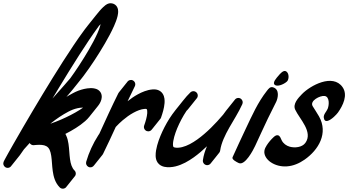

<svg xmlns="http://www.w3.org/2000/svg" viewBox="-117 -1010 2120 1169"><path d="M368.4 -340.9C332.7 -318.4 294 -299 254.6 -281.9C234.9 -273.4 214.9 -265.5 194.8 -258.6C193 -258 191.3 -257.5 189.5 -256.9C199.2 -264.6 208.9 -272.2 218.9 -279.5C236.1 -292.1 253.8 -304 271.9 -314.8C281 -320.2 290.2 -325.3 299.4 -330.2C304.1 -332.6 308.8 -334.8 313.4 -337.1C317.9 -339.2 322.1 -341 326.7 -342.7C344.8 -349.4 365.1 -354.3 382.5 -354.7C384.7 -354.8 386.8 -354.7 388.8 -354.6C382.2 -349.9 375.4 -345.3 368.4 -340.9ZM495.5 -862.7C495.3 -861.5 495 -860.2 494.7 -859C491 -843 484.1 -825.5 476.6 -808.5C461.4 -774.3 443 -740.4 423.7 -707.1C404.3 -673.7 383.8 -640.9 362.6 -608.5C345.9 -583.1 328.7 -557.9 311 -533.5L274.2 -491C250.4 -464 226.4 -437.1 202.4 -410.1C214.9 -431.1 227.4 -452.1 240.1 -473C280.5 -539.8 321.5 -606.3 363.5 -672C402.9 -733.4 443.1 -794.6 485.8 -852.8C489 -856.3 492.3 -859.7 495.5 -862.7ZM309.2 -41.6C305.2 -70.1 304.9 -101.1 300 -134.4C297.5 -151.1 293.7 -168.7 285.2 -186.6C284 -189.3 282.5 -192 281 -194.7C302.6 -205.6 323.8 -217.4 344.5 -230.5C364 -242.8 383.1 -256.3 401.3 -272.4C410.4 -280.5 419.3 -289.2 427.5 -299.7C427.8 -300.1 428.1 -300.6 428.4 -301C429.2 -301.9 430 -302.8 430.7 -303.8C431 -304.2 431.3 -304.7 431.6 -305.1C432.4 -306 433.2 -306.9 434 -307.9C434.3 -308.3 434.6 -308.8 434.9 -309.2C435.7 -310.1 436.5 -311 437.3 -312C437.6 -312.4 437.9 -312.8 438.2 -313.2C439 -314.2 439.8 -315.1 440.5 -316.1C440.9 -316.5 441.2 -316.9 441.5 -317.3C442.2 -318.3 443 -319.2 443.8 -320.2C444.1 -320.6 444.4 -321 444.7 -321.4C445.5 -322.4 446.3 -323.3 447.1 -324.3C447.4 -324.7 447.7 -325.1 448 -325.5C448.8 -326.5 449.6 -327.4 450.4 -328.4C450.7 -328.8 451 -329.2 451.3 -329.6C452.1 -330.6 452.9 -331.5 453.6 -332.4C453.9 -332.8 454.2 -333.3 454.6 -333.7C455.3 -334.7 456.1 -335.5 456.9 -336.5C457.2 -336.9 457.5 -337.4 457.8 -337.8C458.6 -338.7 459.4 -339.6 460.2 -340.6C460.5 -341 460.8 -341.5 461.1 -341.9C461.9 -342.8 462.7 -343.7 463.4 -344.7C463.8 -345.1 464.1 -345.6 464.4 -346C465.1 -346.9 466 -347.8 466.7 -348.8C467 -349.2 467.3 -349.7 467.6 -350.1C468.4 -351 469.2 -351.9 470 -352.9C470.3 -353.3 470.6 -353.7 470.9 -354.2C471.7 -355.1 472.5 -356 473.3 -357C473.6 -357.4 473.9 -357.8 474.2 -358.2C475 -359.2 475.8 -360.1 476.5 -361.1C476.8 -361.5 477.1 -361.9 477.5 -362.3C478.2 -363.3 479 -364.2 479.8 -365.2C487.9 -375.5 495.8 -387.8 500.2 -403.9C501.2 -408 502 -412.3 502.3 -416.8C502.6 -421.1 502.7 -426.5 501.4 -432.4C500.3 -438.2 497.7 -444.5 494 -449.8C490.2 -455.2 485.5 -459.3 480.9 -462.5C471.5 -468.5 462.9 -470.6 455.2 -472C447.4 -473.3 440.4 -473.5 433.6 -473.4C406.8 -472.5 383.6 -466.4 360.3 -458C354.6 -455.9 348.6 -453.3 343.1 -450.7C337.8 -448.1 332.5 -445.7 327.4 -442.9C317 -437.6 306.9 -431.9 297 -426C293.7 -424.1 290.6 -421.9 287.4 -419.9L300.5 -435.1L319.7 -457.7C322.7 -461.3 326.2 -465.4 329.4 -469.5L330.7 -471.1C331.3 -471.9 332 -472.8 332.7 -473.6L333.9 -475.2C334.6 -476 335.3 -476.8 335.9 -477.7L337.2 -479.3C337.9 -480.1 338.6 -480.9 339.2 -481.8L340.5 -483.4C341.1 -484.2 341.8 -485 342.5 -485.8L343.7 -487.5C344.4 -488.3 345.1 -489.1 345.8 -489.9L347 -491.6C347.7 -492.4 348.4 -493.2 349 -494L350.3 -495.6C351 -496.5 351.6 -497.3 352.3 -498.1L353.6 -499.7C354.2 -500.6 354.9 -501.4 355.6 -502.2L356.8 -503.8C357.5 -504.7 358.2 -505.5 358.8 -506.3L360.1 -507.9C360.8 -508.7 361.5 -509.6 362.1 -510.4L363.4 -512C364.1 -512.8 364.7 -513.7 365.4 -514.5L366.6 -516.1C367.3 -516.9 368 -517.7 368.7 -518.6L369.9 -520.2C370.6 -521 371.3 -521.8 371.9 -522.7L373.2 -524.3C373.9 -525.1 374.5 -525.9 375.2 -526.8L376.5 -528.4C377.1 -529.2 377.8 -530 378.5 -530.8L379.7 -532.5C380.4 -533.3 381.1 -534.1 381.7 -534.9L391.1 -547C415.4 -579.1 437.7 -611.6 459.5 -644.7C481.2 -677.8 502.1 -711.4 522.1 -745.8C542 -780.2 561.1 -815.2 577.7 -852.5C585.9 -871.3 593.7 -890.3 599 -912.5C600.2 -918.1 601.3 -923.9 602 -930.4C602.6 -936.8 602.8 -943.9 601.3 -952.6C600.4 -956.9 599 -961.8 596.2 -967C593.6 -972.1 589.3 -977.5 583.9 -981.4C578.5 -985.4 572.6 -987.7 567.3 -988.9C564.6 -989.6 562.3 -989.8 559.8 -990C557.4 -990.1 556.1 -990.4 551.1 -990C543.3 -988.9 538.8 -986.6 534.8 -984.7C531.2 -982.7 528 -980.7 525.4 -978.8C520 -974.8 515.7 -971 511.6 -967.1C503.4 -959.4 496.4 -951.7 489.6 -943.9C482.2 -935.5 475.3 -926.9 468.5 -918.4C467.4 -917 466.3 -915.6 465.2 -914.3C464.1 -912.9 463 -911.5 462 -910.2C460.9 -908.8 459.8 -907.5 458.7 -906.1C457.6 -904.7 456.5 -903.4 455.4 -902C454.3 -900.6 453.2 -899.3 452.1 -897.9C451.1 -896.5 449.9 -895.2 448.9 -893.8C447.8 -892.5 446.7 -891.1 445.6 -889.7C444.5 -888.4 443.4 -887 442.3 -885.6C441.2 -884.3 440.1 -882.9 439.1 -881.5C438 -880.2 436.9 -878.8 435.8 -877.5C434.7 -876.1 433.6 -874.7 432.5 -873.4C431.4 -872 430.3 -870.6 429.2 -869.3C428.1 -867.9 427 -866.5 426 -865.2C424.9 -863.8 423.8 -862.5 422.7 -861.1C421.6 -859.7 420.5 -858.4 419.4 -857C412.6 -848.4 405.9 -839.8 399.3 -831.1C351.7 -767.2 308.8 -701.4 266.2 -635.3C223.9 -569 182.7 -502.2 142.1 -435.1C101.5 -368 61.6 -300.5 22.1 -232.8L-36.7 -130.8L-65.7 -79.5L-80 -53.6L-87.1 -40.5L-90.7 -33.7C-92 -31.2 -93 -29.2 -94.7 -25.4C-100 -13.7 -96.1 0.5 -85 7.7C-72.7 15.8 -56.2 12.3 -48.2 0L-48.1 -0.2C-46.9 -1.4 -45.8 -2.7 -44.9 -4.1L-44.8 -4.3C-43.6 -5.5 -42.6 -6.7 -41.6 -8.2L-41.5 -8.3C-40.4 -9.5 -39.3 -10.8 -38.4 -12.3L-38.3 -12.4C-37.1 -13.6 -36 -14.9 -35.1 -16.4L-35 -16.5C-33.8 -17.7 -32.8 -19 -31.8 -20.5L-31.7 -20.6C-30.6 -21.8 -29.5 -23.1 -28.5 -24.6L-28.4 -24.7C-27.3 -25.9 -26.2 -27.2 -25.3 -28.6L-25.2 -28.8C-24 -30 -22.9 -31.3 -22 -32.7L-21.9 -32.9C-20.8 -34.1 -19.7 -35.4 -18.7 -36.8L-18.6 -37C-17.5 -38.2 -16.4 -39.5 -15.5 -40.9L-15.4 -41.1C-14.2 -42.3 -13.1 -43.6 -12.2 -45L-12.1 -45.2C-10.9 -46.4 -9.9 -47.7 -8.9 -49.1L-8.8 -49.2C-7.7 -50.4 -6.6 -51.7 -5.6 -53.2L-5.5 -53.3C-4.4 -54.5 -3.3 -55.8 -2.4 -57.3L-2.3 -57.4C-1.1 -58.6 0 -59.9 0.9 -61.4L1 -61.5C2.1 -62.7 3.2 -64 4.2 -65.5L4.4 -65.9C12 -77.4 20.1 -88.9 28.4 -100.2C29.1 -100.9 29.7 -101.7 30.4 -102.5C41.2 -115 52.3 -127.2 63.6 -139.3C68.2 -131.4 76.7 -126 86.5 -126C93.1 -126 98.4 -126.7 103.3 -127.5C127.4 -129.4 150.4 -128.4 165 -120C173.8 -115.3 179.9 -108.4 184.9 -98.2C189.7 -88 192.9 -75 195 -61.1C199.2 -33 199.6 -1.7 204.1 31.2C206.4 47.6 209.8 64.7 216.1 82C222.4 99.1 232.3 116.6 246.5 130.8L246.7 131L246.9 131.2C257.4 141.5 274.3 141.3 284.6 130.8C285.8 129.5 286.9 128.2 287.8 126.7C287.8 126.7 287.8 126.7 287.8 126.7C289.1 125.4 290.2 124.1 291.1 122.6C291.1 122.6 291.1 122.6 291.1 122.6C292.4 121.4 293.4 120 294.4 118.5C294.4 118.5 294.4 118.5 294.4 118.5C295.6 117.3 296.7 115.9 297.7 114.5C297.7 114.5 297.7 114.5 297.7 114.4C298.9 113.2 300 111.8 300.9 110.4C300.9 110.4 300.9 110.4 300.9 110.4C302.2 109.1 303.3 107.7 304.2 106.3C304.2 106.3 304.2 106.3 304.2 106.3C305.5 105 306.5 103.6 307.5 102.2C307.5 102.2 307.5 102.2 307.5 102.2C308.7 100.9 309.8 99.5 310.7 98.1C310.7 98.1 310.7 98.1 310.7 98.1C312 96.8 313.1 95.4 314 94C314 94 314 94 314 94C315.3 92.7 316.3 91.4 317.3 89.9C317.3 89.9 317.3 89.9 317.3 89.9C318.5 88.6 319.6 87.3 320.6 85.8C320.6 85.8 320.6 85.8 320.6 85.8C321.8 84.5 322.9 83.2 323.8 81.7C323.8 81.7 323.8 81.7 323.8 81.7C325.1 80.5 326.2 79.1 327.1 77.7C327.1 77.6 327.1 77.6 327.1 77.6C328.3 76.4 329.4 75 330.4 73.6C330.4 73.6 330.4 73.6 330.4 73.6C331.6 72.3 332.7 70.9 333.6 69.5C333.6 69.5 333.6 69.5 333.6 69.5C334.9 68.2 336 66.8 336.9 65.4C336.9 65.4 336.9 65.4 336.9 65.4C347.2 54.9 347 38 336.5 27.7C320.8 12.4 313 -13 309.2 -41.6Z M760.9 -246 760.8 -245.7 760.7 -245.6C755.9 -231.7 763.3 -216.5 777.2 -211.7C789 -207.6 801.6 -212.4 808.1 -222.4C809.4 -223.6 810.4 -225 811.4 -226.5C812.6 -227.7 813.7 -229.1 814.7 -230.6C815.9 -231.8 817 -233.2 818 -234.7C819.2 -235.9 820.3 -237.3 821.2 -238.8C822.4 -240 823.5 -241.4 824.5 -242.9C825.7 -244.1 826.8 -245.5 827.8 -246.9C829 -248.2 830.1 -249.6 831 -251C832.3 -252.3 833.4 -253.6 834.3 -255.1C835.5 -256.4 836.6 -257.7 837.6 -259.2C838.8 -260.5 839.9 -261.8 840.9 -263.3C842.1 -264.6 843.2 -265.9 844.1 -267.4C845.4 -268.6 846.4 -270 847.4 -271.5C848.6 -272.7 849.7 -274.1 850.7 -275.6C851.9 -276.8 853 -278.2 854 -279.7C855.2 -280.9 856.3 -282.3 857.2 -283.8C859.9 -286.5 862.1 -289.8 863.4 -293.6C873 -321.4 882.1 -349.4 884.9 -382.4C885.5 -390.7 885.6 -399.4 884.3 -409C883 -418.4 880.2 -429.2 873.2 -439.9C866.3 -450.7 853.9 -459.5 842.3 -462.7C830.5 -466.4 820 -466 811.7 -465.5C794.2 -464.2 778.4 -460 763.5 -454.6C748.6 -449.3 734.7 -442.6 721.4 -435.3C699.3 -423.2 679.1 -409 659.9 -393.6C674.3 -424.2 688.9 -454.6 703.9 -484.8L703.9 -484.8C710.4 -498 705.1 -514 691.9 -520.5C679.7 -526.6 665.1 -522.3 657.9 -511.1C656.6 -509.9 655.6 -508.5 654.6 -507C653.4 -505.8 652.3 -504.4 651.3 -502.9C650.1 -501.7 649 -500.4 648 -498.9C646.8 -497.6 645.7 -496.3 644.8 -494.8C643.6 -493.5 642.5 -492.2 641.5 -490.7C640.3 -489.4 639.2 -488.1 638.2 -486.6C637 -485.4 635.9 -484 635 -482.5C633.7 -481.3 632.7 -479.9 631.7 -478.4C630.5 -477.2 629.4 -475.8 628.4 -474.3C627.2 -473.1 626.1 -471.7 625.1 -470.2C623.9 -469 622.8 -467.6 621.9 -466.1C620.6 -464.9 619.6 -463.5 618.6 -462C617.4 -460.8 616.3 -459.5 615.3 -458C614.1 -456.7 613 -455.4 612 -453.9C610.8 -452.6 609.7 -451.3 608.8 -449.8C606.9 -447.8 605.1 -445.7 603.9 -443.1C563.2 -361.4 525.8 -278.6 488.1 -196.3C485.6 -192.6 483.1 -188.9 480.7 -185.1C449.1 -135.6 424.3 -81.7 407.8 -25.1C404.3 -13 409.9 0.4 421.7 6.2C433.9 12.2 448.4 7.9 455.6 -3.2C456.8 -4.5 457.9 -5.8 458.9 -7.3C460.1 -8.5 461.2 -9.9 462.2 -11.4C463.4 -12.6 464.5 -14 465.4 -15.5C466.6 -16.7 467.7 -18.1 468.7 -19.6C469.9 -20.8 471 -22.2 472 -23.7C473.2 -24.9 474.3 -26.3 475.2 -27.8C476.5 -29 477.5 -30.4 478.5 -31.9C479.7 -33.1 480.8 -34.4 481.8 -35.9C483 -37.2 484.1 -38.5 485.1 -40C486.3 -41.3 487.4 -42.6 488.3 -44.1C489.5 -45.4 490.6 -46.7 491.6 -48.2C492.8 -49.4 493.9 -50.8 494.9 -52.3C496.1 -53.5 497.2 -54.9 498.1 -56.4C499.4 -57.6 500.4 -59 501.4 -60.5C502.6 -61.7 503.7 -63.1 504.7 -64.6C506.6 -66.5 508.4 -68.8 509.7 -71.4C536.5 -125.9 562 -180.9 587.2 -235.9C587.6 -236.5 588 -237.1 588.4 -237.7C601.6 -251.9 615.6 -265.4 630.2 -277.9C650.5 -295.1 672 -310.8 694.7 -323.2C717.1 -335.5 741.5 -345.4 763 -346.9C768.7 -347.3 772.5 -347.1 774.2 -346.4C776.2 -345.7 775.8 -345.8 776.6 -344.8C777.4 -343.7 778.7 -340.7 779.2 -336.3C779.8 -331.8 779.9 -326.5 779.5 -320.8C777.6 -297.5 769.8 -271.3 760.9 -246Z M1349.8 -408.6C1337.8 -417.2 1321.2 -414.5 1312.6 -402.6L1312.5 -402.4C1311.9 -401.7 1311.4 -401 1310.8 -400.2C1310.3 -399.6 1309.8 -399.1 1309.3 -398.5L1309.2 -398.4C1308.7 -397.6 1308.1 -396.9 1307.6 -396.1C1307.1 -395.5 1306.5 -395 1306 -394.4L1305.9 -394.3C1305.4 -393.5 1304.8 -392.8 1304.3 -392C1303.8 -391.5 1303.2 -391 1302.8 -390.3L1302.7 -390.2C1302.1 -389.4 1301.6 -388.7 1301 -387.9C1300.5 -387.4 1300 -386.9 1299.5 -386.2L1299.4 -386.1C1298.9 -385.3 1298.3 -384.6 1297.8 -383.9C1297.3 -383.3 1296.7 -382.8 1296.2 -382.1L1296.1 -382C1295.6 -381.3 1295 -380.5 1294.5 -379.8C1294 -379.2 1293.4 -378.7 1293 -378L1292.9 -377.9C1292.3 -377.2 1291.8 -376.4 1291.2 -375.7C1290.7 -375.1 1290.1 -374.6 1289.7 -374L1289.6 -373.8C1289 -373.1 1288.5 -372.3 1287.9 -371.6C1287.4 -371 1286.9 -370.5 1286.4 -369.9L1286.3 -369.7C1285.8 -369 1285.2 -368.2 1284.7 -367.5C1284.2 -366.9 1283.6 -366.4 1283.1 -365.8L1283 -365.6C1282.5 -364.9 1281.9 -364.2 1281.4 -363.4C1280.9 -362.8 1280.3 -362.3 1279.9 -361.7L1279.8 -361.6C1279.2 -360.8 1278.7 -360.1 1278.1 -359.3C1277.6 -358.7 1277.1 -358.2 1276.6 -357.6L1276.5 -357.5C1276 -356.7 1275.4 -356 1274.9 -355.2C1274.4 -354.6 1273.8 -354.1 1273.3 -353.5L1273.2 -353.4C1272.7 -352.6 1272.1 -351.9 1271.6 -351.1C1271.1 -350.6 1270.5 -350.1 1270.1 -349.4L1270 -349.3C1269.4 -348.5 1268.9 -347.8 1268.3 -347C1267.8 -346.5 1267.2 -346 1266.8 -345.3L1266.7 -345.2C1266.2 -344.4 1265.6 -343.7 1265 -343C1264.5 -342.4 1264 -341.9 1263.5 -341.2L1263.4 -341.1C1262.9 -340.4 1262.3 -339.6 1261.8 -338.9C1261.3 -338.3 1260.7 -337.8 1260.2 -337.1L1260.1 -337C1253.9 -328.4 1247.6 -319.9 1241.2 -311.4C1217.8 -283.9 1193.3 -257.2 1167.7 -232C1141.2 -206.1 1113.4 -181.7 1084 -160.7C1054.7 -139.9 1023.2 -121.9 991.5 -114.2C983.7 -112.4 975.8 -110.9 968.2 -110.7C960.7 -110.1 952.5 -110.6 947.1 -111.9C944.2 -112.4 942.4 -113.4 941 -114C939.7 -114.7 939.5 -115.2 938.9 -115.8C937.9 -116.8 936.3 -121.5 936.1 -128.5C935.9 -142.5 939.1 -159.8 943.7 -176.7C948.2 -193.7 954.6 -210.7 961.3 -227.5C976.9 -264.8 996.1 -301.4 1018.7 -335.2C1021.2 -337.8 1023.7 -340.6 1026.3 -343.1L1026.8 -343.7C1028.3 -345.1 1029.5 -346.6 1030.6 -348.3C1031.8 -349.6 1032.9 -350.9 1033.8 -352.4C1035.1 -353.7 1036.2 -355 1037.1 -356.5C1038.3 -357.8 1039.4 -359.1 1040.4 -360.6C1041.6 -361.8 1042.7 -363.2 1043.6 -364.6C1044.9 -365.9 1046 -367.3 1046.9 -368.7C1048.2 -370 1049.2 -371.4 1050.2 -372.8C1051.4 -374.1 1052.5 -375.5 1053.5 -376.9C1054.7 -378.2 1055.8 -379.6 1056.7 -381C1058 -382.3 1059.1 -383.7 1060 -385.1C1061.2 -386.4 1062.3 -387.7 1063.3 -389.2C1064.5 -390.5 1065.6 -391.8 1066.5 -393.3C1067.8 -394.6 1068.9 -395.9 1069.8 -397.4C1071.1 -398.7 1072.2 -400 1073.1 -401.5C1074.3 -402.7 1075.4 -404.1 1076.4 -405.6C1077.6 -406.8 1078.7 -408.2 1079.6 -409.6C1089.6 -419.9 1089.7 -436.3 1079.7 -446.6C1069.5 -457.2 1052.7 -457.5 1042.1 -447.3C1026.8 -432.6 1013 -417 1000.3 -400.7C999.2 -399.4 998.1 -398 997 -396.7C995.9 -395.3 994.8 -393.9 993.7 -392.6C992.6 -391.2 991.5 -389.8 990.5 -388.5C989.4 -387.1 988.3 -385.8 987.2 -384.4C986.1 -383 985 -381.7 983.9 -380.3C982.8 -378.9 981.7 -377.6 980.7 -376.2C979.6 -374.8 978.5 -373.5 977.4 -372.1C976.3 -370.7 975.2 -369.4 974.1 -368C973 -366.7 971.9 -365.3 970.8 -363.9C969.7 -362.6 968.6 -361.2 967.6 -359.8C966.5 -358.5 965.4 -357.1 964.3 -355.8C963.2 -354.4 962.1 -353 961 -351.7C959.9 -350.3 958.8 -348.9 957.7 -347.6C956.7 -346.2 955.6 -344.8 954.5 -343.5C953.4 -342.1 952.3 -340.8 951.2 -339.4C937.9 -322.8 925.7 -305.5 914.3 -287.8C893.2 -254.2 874.9 -219 859.7 -182.3C852.3 -163.7 845.2 -145.1 840 -125.2C834.8 -105.3 830.2 -85 830.6 -60.8C830.8 -54.8 831.5 -48.3 833.3 -41.1C835.1 -34.2 838.1 -26.4 843.3 -19.3C848.3 -12.3 855.2 -6.2 862.3 -2.3C869.3 1.5 876.5 4.1 882.9 5.5C896.1 8.3 907.1 8.7 918.6 7.9C930 7.5 941 5.5 951.7 3C994.3 -7.6 1029.9 -28.9 1062.5 -51.8C1091.4 -72.5 1117.9 -95.4 1142.9 -119.4C1142.9 -119.1 1142.8 -118.9 1142.7 -118.7C1131.6 -92.5 1122.5 -64.5 1118.3 -34.7L1118.3 -34.7C1116.3 -20.2 1126.4 -6.7 1141 -4.7C1151.6 -3.2 1161.5 -8.2 1167 -16.6C1168.2 -17.9 1169.3 -19.2 1170.3 -20.7C1171.5 -21.9 1172.6 -23.3 1173.5 -24.8C1174.8 -26 1175.9 -27.4 1176.8 -28.9C1178 -30.1 1179.1 -31.5 1180.1 -33C1181.3 -34.2 1182.4 -35.6 1183.4 -37.1C1184.6 -38.3 1185.7 -39.7 1186.6 -41.1C1187.9 -42.4 1188.9 -43.8 1189.9 -45.2C1191.1 -46.5 1192.2 -47.8 1193.2 -49.3C1194.4 -50.6 1195.5 -51.9 1196.5 -53.4C1197.7 -54.7 1198.8 -56 1199.7 -57.5C1200.9 -58.8 1202 -60.1 1203 -61.6C1204.2 -62.8 1205.3 -64.2 1206.3 -65.7C1207.5 -66.9 1208.6 -68.3 1209.5 -69.8C1210.8 -71 1211.9 -72.4 1212.8 -73.9C1214 -75.1 1215.1 -76.5 1216.1 -78C1219.9 -81.9 1222.6 -86.9 1223.4 -92.8L1223.4 -92.9C1226.8 -116.5 1234.3 -140.2 1244.1 -163.5C1253.9 -186.8 1266 -209.8 1279 -232.8C1292 -255.7 1305.9 -278.6 1319.6 -302.2C1333.2 -325.8 1346.8 -350 1358.5 -376.1C1363.5 -387.4 1360.2 -401 1349.8 -408.6Z M1625.8 -575.2C1609 -586.6 1587.3 -559.6 1578.8 -549.5C1568.9 -537.8 1537.6 -505.8 1557.2 -492.5C1577.3 -478.9 1623.2 -503.6 1633.2 -517.3C1642 -529.5 1644.6 -562.6 1625.8 -575.2ZM1546 -478.3C1527.7 -484 1517.9 -469.6 1507.9 -456.9C1452.2 -386 1418 -307.3 1379.4 -226.4C1351.9 -168.6 1325.3 -110.6 1298.9 -52.5C1292.9 -39.1 1323.3 -23.3 1336.7 -17.2C1374.7 0 1424.7 -96.4 1436.2 -121C1462 -176.3 1487.1 -232 1513.4 -287C1530 -321.7 1548.1 -355.5 1564.7 -390.2C1575.2 -412.3 1587.3 -465.4 1546 -478.3Z M1915.6 -298C1927 -308.3 1936.6 -319.1 1940.9 -325.1C1970.8 -367 2002.7 -431.3 1968.5 -479.7C1909.4 -563.5 1772.9 -490.2 1721.2 -436.7C1699 -413.7 1664.1 -377.2 1680.4 -342.2C1706.4 -286 1790.8 -206.8 1742.1 -139.8C1722.1 -112.4 1677.7 -108.4 1647.4 -116.7C1626.5 -122.4 1607.5 -136.2 1598.1 -155.7C1592.3 -167.7 1588.1 -183.5 1575.1 -186.4C1565.4 -188.5 1556.2 -181.8 1548.9 -175.1C1532.9 -160.4 1518.8 -143.6 1507 -125.4C1500.4 -115.1 1494.5 -104 1492.8 -91.8C1489 -64.8 1507.4 -39.2 1529.7 -23.5C1558.3 -3.4 1594.3 5.3 1629.1 3C1668.3 0.5 1705.1 -15.4 1737 -37.7C1823.8 -98.1 1882.3 -199.3 1825.6 -300.9C1813.6 -322.3 1799.4 -342.4 1786.8 -363.4C1766.9 -396.6 1832.1 -429.2 1859.3 -425.7C1890.4 -421.7 1887.4 -371 1878.2 -348C1871 -330.1 1851.6 -314 1854.4 -293.2C1859.4 -257.3 1891.4 -276.3 1915.6 -298Z"/></svg>

Font: Ambarawa
Style: Script
Weight: 500
Foundry: Ekosamp
Version: Version 1.001;